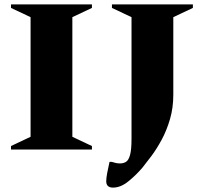

<svg xmlns="http://www.w3.org/2000/svg" viewBox="-20 -680 927 873"><path d="M30 0V-16L119 -58V-602L30 -644V-660H398V-644L309 -602V-58L398 -16V0ZM494 173Q463 173 463 144Q463 130 467.5 106Q472 82 478 56H488Q501 60 508.5 61.5Q516 63 526 63Q542 63 553.5 55.5Q565 48 571.5 24Q578 0 578 -49V-602L489 -644V-660H857V-644L768 -602V-249Q768 -190 753 -138.5Q738 -87 715 -44.5Q692 -2 668 30Q644 62 627 83Q597 118 562.5 145.5Q528 173 494 173Z"/></svg>

Font: Spectral SC ExtraBold
Style: Regular
Weight: 800
Designer: Jean-Baptiste Levee
Foundry: Production Type
Version: Version 2.001